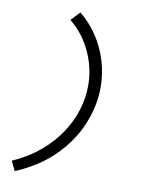

<svg xmlns="http://www.w3.org/2000/svg" viewBox="-100 -782 800 1072"><g transform="rotate(10 300.0 -246.0)"><path d="M267 -714Q325 -667 366 -605Q407 -543 429 -470.5Q451 -398 451 -321Q451 -217 408.5 -113Q366 -9 279.5 78.5Q193 166 60 222L33 168Q123 128 188.5 72.5Q254 17 296.5 -47.5Q339 -112 360 -181Q381 -250 381 -318Q381 -418 338.5 -509.5Q296 -601 220 -663Z"/></g></svg>

Font: Red Hat Mono
Style: Italic
Weight: 400
Italic angle: -12°
Monospace: yes
Designer: Pentagram, MCKL
Foundry: MCKL
Version: Version 1.030